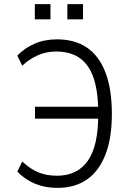

<svg xmlns="http://www.w3.org/2000/svg" viewBox="-20 -904 638 932"><path d="M259 8Q199 8 150.5 -12Q102 -32 64 -71L88 -120Q126 -84 166 -67.5Q206 -51 256 -51Q355 -51 406 -123Q457 -195 457 -349L475 -328H150V-386H475L457 -361Q456 -512 406 -583Q356 -654 253 -654Q204 -654 162 -635Q120 -616 88 -585L64 -634Q98 -670 147 -691.5Q196 -713 256 -713Q343 -713 402 -673Q461 -633 492 -552Q523 -471 523 -351Q523 -234 492 -154Q461 -74 402.5 -33Q344 8 259 8ZM307 -810V-884H383V-810ZM149 -810V-884H225V-810Z"/></svg>

Font: Nunito Sans 7pt Condensed Light
Style: Regular
Weight: 300
Width: 3
Designer: Vernon Adams
Foundry: Vernon Adams
Version: Version 3.101;gftools[0.9.27]